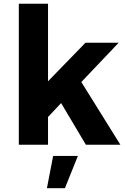

<svg xmlns="http://www.w3.org/2000/svg" viewBox="-20 -762 659 1011"><path d="M408.2 -330.1 613.8 0H432.1L301.8 -219.2L232.9 -146V0H79.1V-742.2H232.9V-334L430.2 -537.1H605ZM227.1 229 259.8 59.1H390.1L321.8 229Z"/></svg>

Font: Montserrat arm SemiBold
Style: Regular
Weight: 600
Designer: Julieta Ulanovsky
Foundry: Julieta Ulanovsky
Version: Version 6.000;PS 006.000;hotconv 1.0.88;makeotf.lib2.5.64775